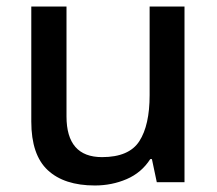

<svg xmlns="http://www.w3.org/2000/svg" viewBox="-20 -559 667 589"><path d="M546 -539V0H461L446 -71H441Q414 -29 368.5 -9.5Q323 10 271 10Q177 10 126.5 -37Q76 -84 76 -186V-539H184V-202Q184 -77 293 -77Q376 -77 407.5 -126Q439 -175 439 -267V-539Z"/></svg>

Font: Noto Sans Lao Looped Medium
Style: Regular
Weight: 500
Designer: Mark Frömberg, Ben Mitchell
Foundry: The Fontpad Ltd
Version: Version 1.002; ttfautohint (v1.8.4.7-5d5b)